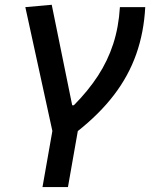

<svg xmlns="http://www.w3.org/2000/svg" viewBox="-20 -547 626 792"><path d="M196.3 -5.4 84.5 -517.6 193.4 -527.3 277.8 -112.8H284.7Q343.3 -171.9 383.8 -233.9Q424.3 -295.9 447 -365.7Q469.7 -435.5 474.6 -517.6H579.1Q573.7 -413.6 542 -323.7Q510.3 -233.9 450.2 -155.3Q390.1 -76.7 299.8 -5.4ZM155.3 224.6 203.1 -46.9H308.1L260.3 224.6Z"/></svg>

Font: Cascadia Mono NF
Style: Italic
Weight: 400
Italic angle: -10°
Monospace: yes
Designer: Aaron Bell
Foundry: Saja Typeworks
Version: Version 2404.023